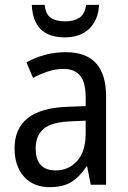

<svg xmlns="http://www.w3.org/2000/svg" viewBox="-20 -761 529 791"><path d="M335 -741Q330 -703 307 -688Q284 -673 249 -673Q211 -673 189.5 -687.5Q168 -702 164 -741H111Q117 -607 247 -607Q311 -607 348 -643Q385 -679 388 -741ZM333 -213Q333 -137 298 -98Q263 -59 209 -59Q127 -59 127 -150Q127 -202 159.5 -230Q192 -258 270 -261L333 -264ZM89 -504 116 -440Q146 -456 177.5 -466.5Q209 -477 242 -477Q287 -477 310 -449.5Q333 -422 333 -358V-324L257 -321Q40 -313 40 -150Q40 -77 78.5 -33.5Q117 10 185 10Q239 10 273.5 -11Q308 -32 336 -75H339L354 0H417V-364Q417 -546 251 -546Q205 -546 163.5 -534.5Q122 -523 89 -504Z"/></svg>

Font: Noto Sans UI SemiCondensed
Style: Regular
Weight: 400
Width: 4
Designer: Monotype Design Team
Foundry: Monotype Imaging Inc.
Version: 1.001